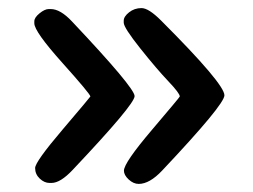

<svg xmlns="http://www.w3.org/2000/svg" viewBox="-20 -519 625 475"><path d="M100.6 -496.6H105.5Q129.4 -496.6 158.2 -465.8Q313 -301.8 313 -281.2Q313 -260.7 159.7 -98.6Q129.4 -66.4 107.4 -66.4H102.5Q89.8 -66.4 78.4 -77.1Q66.9 -87.9 66.9 -103.3Q66.9 -118.7 135.3 -199Q203.6 -279.3 203.6 -280.3Q203.6 -286.1 134.3 -363.5Q64.9 -440.9 64.9 -461.4V-466.3Q64.9 -475.6 77.9 -486.1Q90.8 -496.6 100.6 -496.6ZM286.1 -467.8Q286.1 -478 299.3 -488.5Q312.5 -499 330.1 -499Q347.7 -499 378.4 -468.3Q535.2 -311.5 535.2 -283.2Q535.2 -260.3 381.3 -97.2Q350.1 -64 323.2 -64Q310.1 -64 298.3 -75Q286.6 -85.9 286.6 -96.7Q286.6 -116.2 355.7 -197.5Q424.8 -278.8 424.8 -280.3Q424.8 -288.1 396.5 -317.9Q368.2 -347.7 327.1 -399.2Q286.1 -450.7 286.1 -462.9Z"/></svg>

Font: Averia Sans Libre
Style: Bold
Weight: 700
Version: Version 1.002